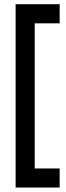

<svg xmlns="http://www.w3.org/2000/svg" viewBox="-20 -796 307 894"><path d="M141.6 -687.5V-11.7H147.5H169.9H188.5H207H222.7H239.3H257.8V6.8V9.8V13.7V23.4V32.2V38.1V43.9V51.8V59.6V77.1H239.3H237.3H233.4H198.2H162.1H137.7H113.3H91.8H71.3H52.7V-776.4H71.3H72.3H76.2Q77.1 -776.4 112.3 -776.4H148.4H172.9H196.3H218.8H239.3H257.8V-757.8V-755.9V-752V-743.2V-733.4V-728.5V-722.7V-714.8V-706.1V-687.5H239.3H237.3H233.4H224.6H216.8H199.2H180.7H162.1H144.5Z"/></svg>

Font: LeFont
Style: Default
Weight: 400
Designer: Leryon MEDIA
Version: Version 1.0